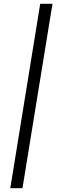

<svg xmlns="http://www.w3.org/2000/svg" viewBox="-20 -830 332 1017"><path d="M34.5 167 193 -810H258L99 167Z"/></svg>

Font: Libre Caslon Condensed Medium
Style: Regular
Weight: 500
Designer: Pablo Impallari, Rodrigo Fuenzalida, Katja Schimmel, Ertekin Erdin
Foundry: Pablo Impallari, Rodrigo Fuenzalida
Version: Version 2.000; ttfautohint (v1.8.4.7-5d5b);gftools[0.9.33]